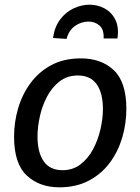

<svg xmlns="http://www.w3.org/2000/svg" viewBox="-20 -789 598 819"><path d="M325 -540Q412 -540 465.5 -489.5Q519 -439 519 -324Q519 -262 501.5 -202.5Q484 -143 448.5 -95Q413 -47 359 -18.5Q305 10 233 10Q148 10 94 -40.5Q40 -91 40 -206Q40 -268 57.5 -327.5Q75 -387 110.5 -435Q146 -483 199.5 -511.5Q253 -540 325 -540ZM312 -467Q267 -467 234.5 -442Q202 -417 181 -377.5Q160 -338 150 -292.5Q140 -247 140 -207Q140 -139 166.5 -101Q193 -63 247 -63Q291 -63 323.5 -88Q356 -113 377 -152.5Q398 -192 408.5 -237.5Q419 -283 419 -324Q419 -392 392.5 -429.5Q366 -467 312 -467ZM362 -769Q397 -769 427 -752.5Q457 -736 472.5 -704Q488 -672 481 -625H422Q424 -663 404.5 -680Q385 -697 358 -697Q326 -697 299.5 -678Q273 -659 264 -623L206 -627Q213 -675 237 -706.5Q261 -738 294.5 -753.5Q328 -769 362 -769Z"/></svg>

Font: Bitter Medium
Style: Italic
Weight: 500
Italic angle: -9°
Designer: Sol Matas, and Bitter project Authors
Foundry: Sol Matas
Version: Version 2.001